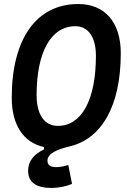

<svg xmlns="http://www.w3.org/2000/svg" viewBox="-20 -723 626 950"><path d="M234.9 207C269 207 307.1 199.2 336.4 187L317.9 93.3C297.4 100.1 275.9 104 256.8 104C229 104 214.8 93.3 214.8 72.3C214.8 34.7 267.6 15.6 320.3 2.4C483.4 -33.7 577.6 -199.7 577.6 -459.5C577.6 -612.8 499 -703.1 367.2 -703.1C160.2 -703.1 38.1 -530.8 38.1 -239.3C38.1 -104.5 96.2 -17.6 197.3 4.4V16.6C148.9 39.1 119.1 73.7 119.1 122.1C119.1 178.7 158.7 207 234.9 207ZM266.1 -100.1C200.2 -100.1 161.1 -156.2 161.1 -251.5C161.1 -466.3 232.4 -593.3 353 -593.3C416.5 -593.3 454.6 -539.1 454.6 -447.3C454.6 -229 384.3 -100.1 266.1 -100.1Z"/></svg>

Font: Cascadia Code SemiBold
Style: Italic
Weight: 600
Italic angle: -10°
Monospace: yes
Designer: Aaron Bell
Foundry: Saja Typeworks
Version: Version 2404.023